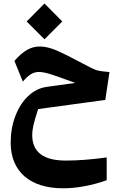

<svg xmlns="http://www.w3.org/2000/svg" viewBox="-20 -774 709 1079"><path d="M108.4 -315.4C141.6 -354.5 166.5 -369.6 199.7 -369.6C215.8 -369.6 237.8 -365.2 264.6 -356.9C291.5 -348.1 337.9 -332 402.8 -308.1L241.2 -285.6C203.6 -280.3 169.4 -263.2 138.7 -234.4C107.9 -205.6 84 -168 66.4 -122.1C48.8 -75.7 40 -25.9 40 27.8C40 189.5 148.4 284.2 334 284.2C410.2 284.2 496.1 268.6 579.6 238.8V110.8C492.7 122.6 416 128.4 350.1 128.4C224.1 128.4 161.1 80.6 161.1 -14.6C161.1 -32.7 163.6 -52.2 168.5 -73.2C173.3 -93.8 182.1 -123 194.3 -161.1L571.8 -212.4L595.2 -369.1C568.8 -371.6 550.3 -373.5 540 -375.5C529.3 -377 518.6 -380.4 507.8 -385.3C496.6 -390.1 477.5 -399.9 449.7 -414.6L423.8 -428.2C372.6 -455.6 330.1 -476.6 296.4 -491.2C262.2 -505.4 231.4 -512.7 203.6 -512.7C155.3 -512.7 111.8 -490.2 61 -431.6ZM129.9 -653.3 230 -553.2 330.1 -653.3 230 -754.4Z"/></svg>

Font: SG Kara SemiBold
Style: Regular
Weight: 400
Designer: Damoon Khanjanzadeh
Version: Version 1.000